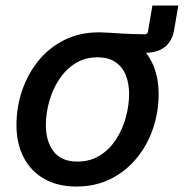

<svg xmlns="http://www.w3.org/2000/svg" viewBox="-20 -664 665 695"><path d="M330.6 -477.5 341.8 -546.9Q362.3 -546.4 381.6 -545.2Q400.9 -543.9 420.2 -542.7Q439.5 -541.5 460.2 -540.8Q481 -540 503.4 -540Q514.2 -540 515.6 -549.8L531.7 -644H625.5L610.8 -558.6Q606.4 -529.3 592.3 -510Q578.1 -490.7 555.9 -481.7Q533.7 -472.7 504.4 -472.7Q461.9 -472.7 417.5 -475.1Q373 -477.5 330.6 -477.5ZM256.8 11.2Q189 11.2 140.4 -16.4Q91.8 -43.9 65.7 -94.2Q39.6 -144.5 39.6 -211.4Q39.6 -276.4 60.1 -336.4Q80.6 -396.5 119.1 -444.1Q157.7 -491.7 212.9 -519.3Q268.1 -546.9 336.9 -546.9Q404.8 -546.9 453.6 -519.5Q502.4 -492.2 528.3 -441.7Q554.2 -391.1 554.2 -323.2Q554.2 -258.3 533.7 -198.2Q513.2 -138.2 474.1 -90.8Q435.1 -43.5 380.1 -16.1Q325.2 11.2 256.8 11.2ZM259.8 -79.1Q306.6 -79.1 341.8 -101.3Q377 -123.5 400.4 -159.9Q423.8 -196.3 435.5 -239.5Q447.3 -282.7 447.3 -323.7Q447.3 -362.8 435.1 -392.6Q422.9 -422.4 397.5 -439.5Q372.1 -456.5 333 -456.5Q287.1 -456.5 252.2 -434.3Q217.3 -412.1 193.6 -375.7Q169.9 -339.4 158 -296.1Q146 -252.9 146 -210.9Q146 -153.3 173.8 -116.2Q201.7 -79.1 259.8 -79.1Z"/></svg>

Font: Inter 18pt Medium
Style: Italic
Weight: 500
Italic angle: -9.3988°
Designer: Rasmus Andersson
Foundry: rsms
Version: Version 4.001;git-66647c0bb